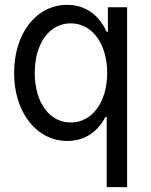

<svg xmlns="http://www.w3.org/2000/svg" viewBox="-20 -570 620 790"><path d="M424 -540V-439H419C387 -510 330 -550 256 -550C129 -550 38 -432 38 -270C38 -108 130 10 257 10C327 10 381 -26 414 -89H419V200H503V-540ZM271 -474C359 -474 421 -390 421 -270C421 -150 359 -66 271 -66C183 -66 123 -149 123 -270C123 -391 183 -474 271 -474Z"/></svg>

Font: CommitMono-dimboump
Style: Regular
Weight: 400
Monospace: yes
Designer: Eigil Nikolajsen
Foundry: Eigil Nikolajsen
Version: Version 1.143